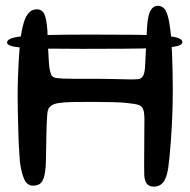

<svg xmlns="http://www.w3.org/2000/svg" viewBox="-20 -652 674 680"><path d="M272 -479Q197 -479 145.8 -479.8Q94.5 -480.5 63.5 -482.8Q32.5 -485 18.8 -489.5Q5 -494 5 -501Q5 -510 18.5 -515.5Q32 -521 64.8 -524Q97.5 -527 156 -528.2Q214.5 -529.5 304.5 -529.5Q402.5 -529.5 465.2 -528.8Q528 -528 563 -525.2Q598 -522.5 612 -517Q626 -511.5 626 -503Q626 -496.5 616.8 -492Q607.5 -487.5 584.5 -485Q561.5 -482.5 521.5 -481.2Q481.5 -480 420 -479.5Q358.5 -479 272 -479ZM525.5 9Q509.5 9 501.5 0.5Q493.5 -8 491 -28.5Q490.5 -48.5 490.5 -71Q490.5 -93.5 490.8 -116.2Q491 -139 491 -160.5Q491 -182 491.2 -200.2Q491.5 -218.5 491.5 -231Q491 -257.5 486.2 -267Q481.5 -276.5 472 -280Q461.5 -284 427.8 -287.5Q394 -291 318.5 -291Q275 -291 248.8 -290.8Q222.5 -290.5 207.5 -289.2Q192.5 -288 184.2 -286.5Q176 -285 169 -282Q162 -279.5 155.5 -272.5Q149 -265.5 147.5 -248.5Q147 -240 146.2 -228.8Q145.5 -217.5 145 -202.8Q144.5 -188 144.2 -169.5Q144 -151 143.5 -127.8Q143 -104.5 142.5 -76Q141 -41.5 135.5 -24Q130 -6.5 120.5 -0.5Q111 5.5 97 5.5Q75 5.5 65 -19Q55 -43.5 50.5 -79Q49 -99.5 47.2 -128.8Q45.5 -158 44.8 -190.8Q44 -223.5 43.2 -254Q42.5 -284.5 42.5 -307Q42.5 -342.5 43.5 -373.5Q44.5 -404.5 46 -431.8Q47.5 -459 49.5 -482.2Q51.5 -505.5 54 -524.5Q59 -557 66.2 -578Q73.5 -599 84.5 -609Q95.5 -619 110.5 -619Q128.5 -619 136.8 -602.5Q145 -586 148 -542.5Q148.5 -526 149 -510Q149.5 -494 150.5 -479Q151.5 -464 152 -451.8Q152.5 -439.5 153.2 -430.2Q154 -421 154.5 -415.5Q157 -397.5 161.2 -387.5Q165.5 -377.5 180.5 -375.5Q199.5 -373 238.2 -373Q277 -373 320.5 -373Q355 -373 386.2 -372Q417.5 -371 440.2 -370.8Q463 -370.5 472 -372Q481 -374.5 486.2 -382.5Q491.5 -390.5 493.5 -411.5Q494 -421 494.8 -436Q495.5 -451 496.5 -470.8Q497.5 -490.5 498.5 -512.8Q499.5 -535 501 -558.5Q504 -600 513.8 -615.8Q523.5 -631.5 538.5 -631.5Q557.5 -631.5 567.2 -613.8Q577 -596 582.5 -551.5Q584.5 -540 586.2 -517.8Q588 -495.5 589.2 -465.5Q590.5 -435.5 591.2 -401.5Q592 -367.5 592 -332.5Q592 -305 591.2 -273.8Q590.5 -242.5 588.8 -211.2Q587 -180 585 -151Q583 -122 580.5 -97.2Q578 -72.5 575.5 -55Q569.5 -19 557 -5Q544.5 9 525.5 9Z"/></svg>

Font: Gluten Light
Style: Regular
Weight: 300
Designer: Tyler Finck
Foundry: Etcetera Type Company
Version: Version 1.300